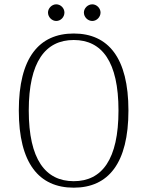

<svg xmlns="http://www.w3.org/2000/svg" viewBox="-20 -856 681 888"><path d="M240 -759C261 -759 278 -777 278 -798C278 -818 261 -836 240 -836C220 -836 202 -818 202 -798C202 -777 220 -759 240 -759ZM407 -759C427 -759 445 -777 445 -798C445 -818 427 -836 407 -836C386 -836 368 -818 368 -798C368 -777 386 -759 407 -759ZM321 12C481 12 574 -101 574 -345C574 -588 481 -701 321 -701C160 -701 67 -588 67 -345C67 -101 160 12 321 12ZM321 -18C190 -18 113 -119 113 -345C113 -570 190 -671 321 -671C452 -671 528 -570 528 -345C528 -119 452 -18 321 -18Z"/></svg>

Font: Arima Koshi ExtraLight
Style: Regular
Weight: 275
Designer: Joana Correia and Natanael Gama
Foundry: NDISCOVER
Version: Version 1.019;PS 001.019;hotconv 1.0.88;makeotf.lib2.5.64775